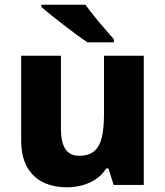

<svg xmlns="http://www.w3.org/2000/svg" viewBox="-20 -786 703 816"><path d="M591 -549V0H463L441 -70H431Q414 -42 387.5 -24.5Q361 -7 329.5 1.5Q298 10 264 10Q208 10 164 -11Q120 -32 95 -76.5Q70 -121 70 -191V-549H239V-238Q239 -182 257.5 -153Q276 -124 317 -124Q358 -124 381 -144Q404 -164 413 -203.5Q422 -243 422 -299V-549ZM343 -766Q359 -744 381 -716.5Q403 -689 425.5 -663.5Q448 -638 464 -619V-606H352Q332 -619 305.5 -638.5Q279 -658 250.5 -680Q222 -702 197 -722Q172 -742 156 -756V-766Z"/></svg>

Font: Noto Sans Hebrew ExtraBold
Style: Regular
Weight: 800
Designer: Monotype Design Team
Foundry: Monotype Imaging Inc.
Version: Version 2.003